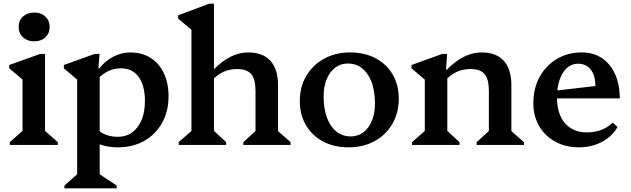

<svg xmlns="http://www.w3.org/2000/svg" viewBox="-20 -785 3418 1040"><path d="M33 0V-15L118 -90L102 -62V-387L145 -318L30 -415V-433L198 -493H224V-61L209 -89L293 -15V0ZM165 -561Q128 -561 104.5 -583Q81 -605 81 -639Q81 -674 104.5 -695.5Q128 -717 165 -717Q203 -717 226 -695Q249 -673 249 -639Q249 -605 226 -583Q203 -561 165 -561Z M619 13Q529 13 474 -29V-122Q499 -83 535 -63.5Q571 -44 618 -44Q663 -44 696 -68Q729 -92 747 -135Q765 -178 765 -238Q765 -322 731 -368.5Q697 -415 636 -415Q597 -415 565.5 -399.5Q534 -384 505 -352V-414H518Q548 -454 593 -477.5Q638 -501 685 -501Q749 -501 795.5 -471.5Q842 -442 867.5 -388.5Q893 -335 893 -263Q893 -182 858 -119.5Q823 -57 761.5 -22Q700 13 619 13ZM329 235V220L414 145L398 173V-386L441 -317L326 -415V-433L493 -493H519L513 -414H520V175L505 149L612 220V235Z M1298 0V-15L1380 -90L1364 -62V-293Q1364 -356 1341 -383.5Q1318 -411 1264 -411Q1223 -411 1189.5 -395.5Q1156 -380 1124 -345V-408H1137Q1228 -501 1324 -501Q1404 -501 1445 -455.5Q1486 -410 1486 -323V-61L1470 -89L1554 -15V0ZM948 0V-15L1033 -90L1017 -62V-658L1060 -588L945 -684V-702L1113 -765H1139V-61L1124 -90L1205 -15V0Z M1868 13Q1789 13 1730 -18.5Q1671 -50 1637.5 -106.5Q1604 -163 1604 -237Q1604 -315 1639 -374Q1674 -433 1735.5 -467Q1797 -501 1876 -501Q1955 -501 2014.5 -469.5Q2074 -438 2107 -381.5Q2140 -325 2140 -250Q2140 -173 2105 -113.5Q2070 -54 2009 -20.5Q1948 13 1868 13ZM1880 -46Q1919 -46 1948.5 -68.5Q1978 -91 1994.5 -131Q2011 -171 2011 -224Q2011 -292 1993 -340Q1975 -388 1942 -414.5Q1909 -441 1864 -441Q1825 -441 1795.5 -418.5Q1766 -396 1749.5 -356Q1733 -316 1733 -263Q1733 -196 1751 -147.5Q1769 -99 1802 -72.5Q1835 -46 1880 -46Z M2562 0V-15L2644 -90L2628 -62V-293Q2628 -356 2605 -383.5Q2582 -411 2528 -411Q2487 -411 2453.5 -395.5Q2420 -380 2388 -345V-408H2401Q2492 -501 2588 -501Q2668 -501 2709 -455.5Q2750 -410 2750 -323V-61L2734 -89L2818 -15V0ZM2212 0V-15L2297 -90L2281 -61V-397L2324 -317L2209 -415V-433L2376 -493H2402L2396 -408H2403V-61L2388 -90L2469 -15V0Z M3116 13Q3044 13 2988 -17.5Q2932 -48 2900.5 -102Q2869 -156 2869 -225Q2869 -307 2903 -368.5Q2937 -430 2996 -465.5Q3055 -501 3132 -501Q3194 -501 3240 -470.5Q3286 -440 3311.5 -384Q3337 -328 3337 -252H2955V-290L3205 -319Q3205 -377 3179.5 -408.5Q3154 -440 3111 -440Q3077 -440 3051 -417Q3025 -394 3011 -352.5Q2997 -311 2997 -257Q2997 -168 3040 -118Q3083 -68 3159 -68Q3245 -68 3299 -121L3325 -97Q3295 -45 3239.5 -16Q3184 13 3116 13Z"/></svg>

Font: Platypi Light Medium
Style: Regular
Weight: 500
Version: Version 1.200